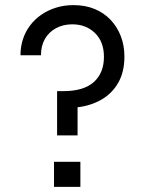

<svg xmlns="http://www.w3.org/2000/svg" viewBox="-20 -730 566 750"><path d="M203 -201V-374H227Q307 -374 346.5 -409.5Q386 -445 386 -508Q386 -567 351 -601Q316 -635 262 -635Q227 -635 199 -620Q171 -605 155.5 -578Q140 -551 140 -514H60Q60 -547 69.5 -576.5Q79 -606 97.5 -630.5Q116 -655 141.5 -672.5Q167 -690 198.5 -700Q230 -710 267 -710Q313 -710 349.5 -695Q386 -680 412 -652.5Q438 -625 452 -588.5Q466 -552 466 -509Q466 -449 442 -407Q418 -365 376.5 -341Q335 -317 283 -311V-201ZM191 0V-98H294V0Z"/></svg>

Font: Syne
Style: Regular
Weight: 400
Designer: Lucas Descroix
Foundry: Bonjour Monde
Version: Version 2.200